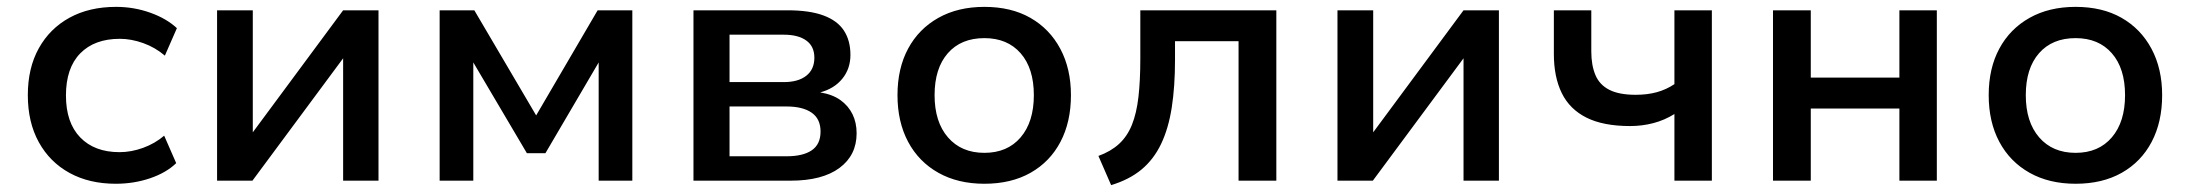

<svg xmlns="http://www.w3.org/2000/svg" viewBox="-20 -526 6376 559"><path d="M317 9Q240 9 182.5 -22.5Q125 -54 93 -112Q61 -170 61 -249Q61 -328 93 -385.5Q125 -443 182.5 -474.5Q240 -506 318 -506Q370 -506 417.5 -489Q465 -472 495 -444L460 -364Q432 -388 397 -400.5Q362 -413 329 -413Q255 -413 213.5 -370.5Q172 -328 172 -248Q172 -169 213.5 -126Q255 -83 328 -83Q362 -83 396.5 -95.5Q431 -108 458 -131L493 -51Q464 -23 417 -7Q370 9 317 9Z M612 0V-496H716V-134H711L979 -496H1082V0H979V-363H984L715 0Z M1260 0V-496H1361L1541 -190L1720 -496H1821V0H1723V-351H1727L1568 -80H1514L1354 -351H1358V0Z M1999 0V-496H2273Q2337 -496 2377.5 -481Q2418 -466 2437 -437Q2456 -408 2456 -366Q2456 -326 2432.5 -297Q2409 -268 2368 -257Q2404 -251 2427 -234.5Q2450 -218 2462 -193.5Q2474 -169 2474 -138Q2474 -74 2424 -37Q2374 0 2282 0ZM2104 -71H2270Q2318 -71 2343.5 -88.5Q2369 -106 2369 -143Q2369 -180 2343 -198Q2317 -216 2270 -216H2104ZM2104 -287H2262Q2304 -287 2327.5 -305.5Q2351 -324 2351 -358Q2351 -391 2327.5 -408Q2304 -425 2262 -425H2104Z M2846 9Q2769 9 2712 -23Q2655 -55 2624 -113Q2593 -171 2593 -249Q2593 -327 2624 -384.5Q2655 -442 2712 -474Q2769 -506 2846 -506Q2924 -506 2980 -474Q3036 -442 3067 -384Q3098 -326 3098 -249Q3098 -171 3067.5 -113Q3037 -55 2980.5 -23Q2924 9 2846 9ZM2846 -81Q2913 -81 2951.5 -126Q2990 -171 2990 -249Q2990 -327 2951.5 -371Q2913 -415 2846 -415Q2778 -415 2739.5 -371Q2701 -327 2701 -249Q2701 -171 2740 -126Q2779 -81 2846 -81Z M3215 13 3178 -72Q3214 -85 3238 -107Q3262 -129 3275.5 -162.5Q3289 -196 3294.5 -243.5Q3300 -291 3300 -355V-496H3696V0H3586V-406H3401V-352Q3401 -274 3391.5 -213Q3382 -152 3360.5 -107Q3339 -62 3303.5 -32.5Q3268 -3 3215 13Z M3874 0V-496H3978V-134H3973L4241 -496H4344V0H4241V-363H4246L3977 0Z M4855 0V-194Q4826 -176 4793.5 -167.5Q4761 -159 4726 -159Q4648 -159 4599 -183.5Q4550 -208 4527 -255Q4504 -302 4504 -369V-496H4613V-376Q4613 -336 4625 -307.5Q4637 -279 4665.5 -264.5Q4694 -250 4742 -250Q4776 -250 4803.5 -257.5Q4831 -265 4855 -281V-496H4964V0Z M5142 0V-496H5252V-300H5510V-496H5619V0H5510V-210H5252V0Z M6023 9Q5946 9 5889 -23Q5832 -55 5801 -113Q5770 -171 5770 -249Q5770 -327 5801 -384.5Q5832 -442 5889 -474Q5946 -506 6023 -506Q6101 -506 6157 -474Q6213 -442 6244 -384Q6275 -326 6275 -249Q6275 -171 6244.5 -113Q6214 -55 6157.5 -23Q6101 9 6023 9ZM6023 -81Q6090 -81 6128.5 -126Q6167 -171 6167 -249Q6167 -327 6128.5 -371Q6090 -415 6023 -415Q5955 -415 5916.5 -371Q5878 -327 5878 -249Q5878 -171 5917 -126Q5956 -81 6023 -81Z"/></svg>

Font: Nunito Sans 8pt SemiBold
Style: Regular
Weight: 600
Version: Version 3.101;gftools[0.9.27]